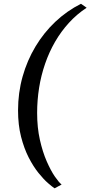

<svg xmlns="http://www.w3.org/2000/svg" viewBox="-20 -857 478 1016"><path d="M75.5 -273Q75.5 -366 99.5 -451.5Q123.5 -537 167.8 -610.8Q212 -684.5 273 -742Q334 -799.5 408.5 -837L438.5 -816Q386.5 -782 344.8 -736.2Q303 -690.5 271.5 -636Q240 -581.5 218.8 -520Q197.5 -458.5 187 -392.8Q176.5 -327 176.5 -259.5Q176.5 -182 191 -117.5Q205.5 -53 227 -3.8Q248.5 45.5 270 76.8Q291.5 108 306 119.5L269 139.5Q257 132 234 112Q211 92 183.8 58.2Q156.5 24.5 132 -23.2Q107.5 -71 91.5 -133.2Q75.5 -195.5 75.5 -273Z"/></svg>

Font: Merriweather 96pt Medium
Style: Italic
Weight: 500
Italic angle: -7.8°
Version: Version 2.101